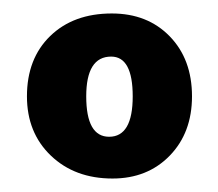

<svg xmlns="http://www.w3.org/2000/svg" viewBox="-20 -665 324 285"><path d="M146 -645Q199 -645 232 -611Q265 -577 265 -522Q265 -468 232 -434Q199 -400 147 -400Q91 -400 55.5 -434Q20 -468 20 -522Q20 -578 54.5 -611.5Q89 -645 146 -645ZM177 -522Q177 -581 145 -581Q108 -581 108 -522Q108 -462 142 -462Q177 -462 177 -522Z"/></svg>

Font: Tajawal ExtraBold
Style: Regular
Weight: 800
Designer: Boutros Fonts
Foundry: Created by Boutros International 2017
Version: Version 1.700